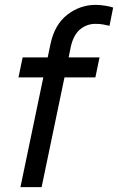

<svg xmlns="http://www.w3.org/2000/svg" viewBox="-20 -769 485 789"><path d="M64 0 158 -451H56L73 -533H176L187 -586Q204 -668 256.5 -708.5Q309 -749 373 -749Q391 -749 412.5 -745.5Q434 -742 445 -738L430 -663Q421 -665 406.5 -668Q392 -671 372 -671Q337 -671 309.5 -648.5Q282 -626 271 -577L262 -533H389L372 -451H245L151 0Z"/></svg>

Font: Plus Jakarta Display
Style: Italic
Weight: 400
Italic angle: -12°
Designer: Gumpita Rahayu
Foundry: Tokotype Studio
Version: Version 1.000